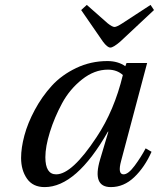

<svg xmlns="http://www.w3.org/2000/svg" viewBox="-20 -751 648 783"><path d="M311 -710 334 -731 419 -656Q438 -641 447 -641Q456 -641 479 -656L594 -731L608 -710L470 -581Q442 -557 430 -557Q418 -557 400 -581ZM66 -107Q66 -148 79.5 -198.5Q93 -249 122 -303Q151 -357 191 -401Q231 -445 290.5 -473.5Q350 -502 418 -502Q461 -502 491 -481L496 -494H580L474 -95Q459 -40 484 -40Q503 -40 529 -75Q555 -110 574 -146L598 -132Q570 -69 527.5 -28.5Q485 12 432 12Q355 12 388 -100L422 -214H420Q291 12 162 12Q114 12 90 -22.5Q66 -57 66 -107ZM165 -110Q165 -40 209 -40Q274 -40 374 -192Q446 -300 481 -445Q457 -467 420 -467Q365 -467 314.5 -427Q264 -387 233 -329.5Q202 -272 183.5 -212.5Q165 -153 165 -110Z"/></svg>

Font: Heuristica
Style: Italic
Weight: 400
Italic angle: -13°
Version: Version 1.0.2